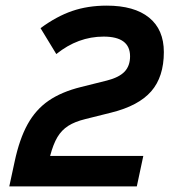

<svg xmlns="http://www.w3.org/2000/svg" viewBox="-20 -662 620 682"><path d="M13 0 32 -88Q49 -168 78 -220.5Q107 -273 153 -304.5Q199 -336 268 -353L360 -376Q403 -387 422.5 -407.5Q442 -428 442 -462Q442 -532 348 -532Q257 -532 180 -470L124 -562Q181 -604 236.5 -623Q292 -642 359 -642Q457 -642 509.5 -599.5Q562 -557 562 -477Q562 -389 517 -337.5Q472 -286 375 -262L283 -239Q246 -230 222.5 -215Q199 -200 184 -175Q169 -150 158 -108H489L466 0Z"/></svg>

Font: Sometype Mono
Style: Bold Italic
Weight: 700
Italic angle: -12°
Monospace: yes
Designer: Ryoichi Tsunekawa
Foundry: Dharma Type
Version: Version 1.000; ttfautohint (v1.8.3)